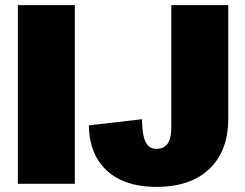

<svg xmlns="http://www.w3.org/2000/svg" viewBox="-20 -720 961 752"><path d="M273 -700V0H50V-700ZM593 12Q510 12 451 -16.5Q392 -45 360.5 -99Q329 -153 328 -229L536 -253Q537 -190 550.5 -163.5Q564 -137 593 -137Q622 -137 636.5 -157.5Q651 -178 651 -220V-700H874V-254Q874 -170 840.5 -110.5Q807 -51 744.5 -19.5Q682 12 593 12Z"/></svg>

Font: Pathway Extreme Condensed Black
Style: Regular
Weight: 900
Width: 3
Version: Version 1.001;gftools[0.9.26]